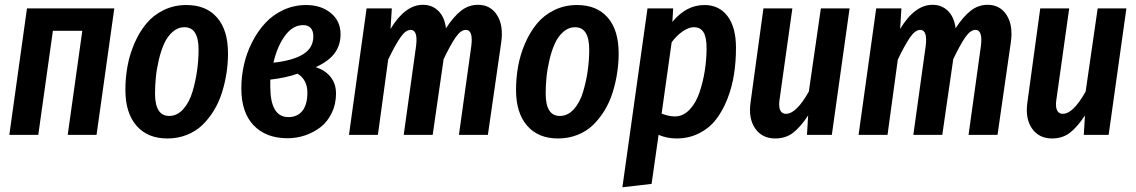

<svg xmlns="http://www.w3.org/2000/svg" viewBox="-20 -564 4749 803"><path d="M263.2 0 324.2 -435.1H201.2L140.1 0H19L92.8 -528.8H458L383.8 0Z M679.7 15.1Q597.2 15.1 550.8 -38.3Q504.4 -91.8 504.4 -188Q504.4 -238.8 513.4 -288.1Q522.5 -337.4 542.7 -383.8Q563 -430.2 592 -465.3Q621.1 -500.5 664.3 -521.7Q707.5 -543 759.8 -543Q842.3 -543 887.9 -490.5Q933.6 -438 933.6 -340.8Q933.6 -299.3 927.2 -258.1Q920.9 -216.8 908.2 -176.5Q895.5 -136.2 874.5 -101.8Q853.5 -67.4 826.2 -41Q798.8 -14.6 761.2 0.2Q723.6 15.1 679.7 15.1ZM687.5 -79.1Q721.2 -79.1 746.6 -107.7Q772 -136.2 785.2 -180.9Q798.3 -225.6 804.4 -269.8Q810.5 -314 810.5 -356Q810.5 -450.2 751.5 -450.2Q724.1 -450.2 702.1 -430.9Q680.2 -411.6 666.7 -381.8Q653.3 -352.1 644.3 -314Q635.3 -275.9 631.8 -240.7Q628.4 -205.6 628.4 -172.9Q628.4 -79.1 687.5 -79.1Z M1260.3 -543Q1322.8 -543 1363.5 -509.5Q1404.3 -476.1 1404.3 -420.9Q1404.3 -375 1379.4 -341.3Q1354.5 -307.6 1300.3 -283.2Q1339.8 -270.5 1362.5 -242.4Q1385.3 -214.4 1385.3 -172.9Q1385.3 -127.9 1367.4 -91.3Q1349.6 -54.7 1320.6 -32.2Q1291.5 -9.8 1255.9 2.2Q1220.2 14.2 1182.6 14.2Q1092.8 14.2 1041 -39.6Q989.3 -93.3 989.3 -194.8Q989.3 -244.6 1000.5 -293.9Q1011.7 -343.3 1034.7 -388.2Q1057.6 -433.1 1089.4 -467.5Q1121.1 -502 1165.5 -522.5Q1210 -543 1260.3 -543ZM1247.6 -459Q1205.1 -459 1172.6 -415.5Q1140.1 -372.1 1123.5 -301.8Q1204.1 -310.5 1247.3 -336.9Q1290.5 -363.3 1290.5 -412.1Q1290.5 -435.1 1279.3 -447Q1268.1 -459 1247.6 -459ZM1224.6 -255.9Q1177.7 -238.8 1110.4 -231V-202.1Q1110.4 -74.2 1186.5 -74.2Q1223.6 -74.2 1244.6 -100.3Q1265.6 -126.5 1265.6 -176.8Q1265.6 -230 1224.6 -255.9Z M1979.5 -543.9Q2031.2 -543.9 2058.8 -500.7Q2086.4 -457.5 2076.2 -386.2L2020.5 0H1899.4L1951.2 -372.1Q1959.5 -439 1928.2 -439Q1907.2 -439 1885.7 -408Q1864.3 -377 1835.4 -316.9L1789.6 0H1668.5L1720.2 -372.1Q1728.5 -439 1697.3 -439Q1676.3 -439 1654.3 -407Q1632.3 -375 1603.5 -314.9L1560.5 0H1439.5L1513.2 -528.8H1618.7L1613.3 -442.9Q1674.3 -543.9 1748.5 -543.9Q1787.6 -543.9 1813.5 -518.3Q1839.4 -492.7 1845.2 -445.8Q1876.5 -494.1 1908.2 -519Q1939.9 -543.9 1979.5 -543.9Z M2313.5 15.1Q2231 15.1 2184.6 -38.3Q2138.2 -91.8 2138.2 -188Q2138.2 -238.8 2147.2 -288.1Q2156.2 -337.4 2176.5 -383.8Q2196.8 -430.2 2225.8 -465.3Q2254.9 -500.5 2298.1 -521.7Q2341.3 -543 2393.6 -543Q2476.1 -543 2521.7 -490.5Q2567.4 -438 2567.4 -340.8Q2567.4 -299.3 2561 -258.1Q2554.7 -216.8 2542 -176.5Q2529.3 -136.2 2508.3 -101.8Q2487.3 -67.4 2460 -41Q2432.6 -14.6 2395 0.2Q2357.4 15.1 2313.5 15.1ZM2321.3 -79.1Q2355 -79.1 2380.4 -107.7Q2405.8 -136.2 2418.9 -180.9Q2432.1 -225.6 2438.2 -269.8Q2444.3 -314 2444.3 -356Q2444.3 -450.2 2385.3 -450.2Q2357.9 -450.2 2335.9 -430.9Q2314 -411.6 2300.5 -381.8Q2287.1 -352.1 2278.1 -314Q2269 -275.9 2265.6 -240.7Q2262.2 -205.6 2262.2 -172.9Q2262.2 -79.1 2321.3 -79.1Z M2583 219.2 2688 -528.8H2795.4L2792 -472.2Q2849.6 -543 2926.3 -543Q2987.8 -543 3022.9 -496.3Q3058.1 -449.7 3058.1 -363.8Q3058.1 -306.2 3049.8 -252.9Q3041.5 -199.7 3022.2 -150.4Q3002.9 -101.1 2974.9 -64.7Q2946.8 -28.3 2904.1 -6.6Q2861.3 15.1 2809.1 15.1Q2770 15.1 2734.4 0L2705.1 205.1ZM2802.2 -77.1Q2836.9 -77.1 2863.8 -105.2Q2890.6 -133.3 2905.5 -177.5Q2920.4 -221.7 2927.7 -268.8Q2935.1 -315.9 2935.1 -361.8Q2935.1 -409.2 2921.9 -429.7Q2908.7 -450.2 2882.3 -450.2Q2859.9 -450.2 2834.5 -432.4Q2809.1 -414.6 2789.1 -387.2L2747.1 -88.9Q2776.9 -77.1 2802.2 -77.1Z M3222.2 15.1Q3167.5 15.1 3138.4 -26.6Q3109.4 -68.4 3119.1 -136.2L3172.9 -528.8H3293.9L3239.7 -143.1Q3236.3 -115.7 3243.7 -101.8Q3251 -87.9 3267.1 -87.9Q3310.5 -87.9 3362.8 -181.2L3413.1 -528.8H3533.2L3459 0H3355L3359.9 -81.1Q3329.1 -34.2 3297.9 -9.5Q3266.6 15.1 3222.2 15.1Z M4110.8 -543.9Q4162.6 -543.9 4190.2 -500.7Q4217.8 -457.5 4207.5 -386.2L4151.9 0H4030.8L4082.5 -372.1Q4090.8 -439 4059.6 -439Q4038.6 -439 4017.1 -408Q3995.6 -377 3966.8 -316.9L3920.9 0H3799.8L3851.6 -372.1Q3859.9 -439 3828.6 -439Q3807.6 -439 3785.6 -407Q3763.7 -375 3734.9 -314.9L3691.9 0H3570.8L3644.5 -528.8H3750L3744.6 -442.9Q3805.7 -543.9 3879.9 -543.9Q3918.9 -543.9 3944.8 -518.3Q3970.7 -492.7 3976.6 -445.8Q4007.8 -494.1 4039.6 -519Q4071.3 -543.9 4110.8 -543.9Z M4379.9 15.1Q4325.2 15.1 4296.1 -26.6Q4267.1 -68.4 4276.9 -136.2L4330.6 -528.8H4451.7L4397.5 -143.1Q4394 -115.7 4401.4 -101.8Q4408.7 -87.9 4424.8 -87.9Q4468.3 -87.9 4520.5 -181.2L4570.8 -528.8H4690.9L4616.7 0H4512.7L4517.6 -81.1Q4486.8 -34.2 4455.6 -9.5Q4424.3 15.1 4379.9 15.1Z"/></svg>

Font: Fira Sans Compressed Medium
Style: Italic
Weight: 500
Width: 3
Italic angle: -8°
Designer: Carrois Corporate & Edenspiekermann AG
Foundry: Carrois Corporate GbR & Edenspiekermann AG
Version: Version 4.203;PS 004.203;hotconv 1.0.88;makeotf.lib2.5.64775